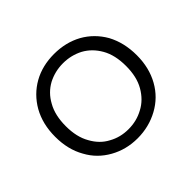

<svg xmlns="http://www.w3.org/2000/svg" viewBox="-133 -727 908 908"><g transform="rotate(-45 321.0 -273.0)"><path d="M319 8C319 8 319 8 319 8C370 8 417 -4 459 -27C501 -50 534 -82 558 -125C582 -168 594 -217 594 -273C594 -273 594 -273 594 -273C594 -330 582 -379 559 -422C535 -464 502 -497 461 -520C419 -543 372 -554 321 -554C321 -554 321 -554 321 -554C270 -554 223 -543 182 -520C141 -497 108 -464 84 -422C60 -379 48 -330 48 -273C48 -273 48 -273 48 -273C48 -216 60 -167 84 -125C107 -82 140 -50 181 -27C222 -4 268 8 319 8ZM319 -53C319 -53 319 -53 319 -53C283 -53 250 -61 220 -78C189 -94 165 -119 147 -152C128 -185 119 -225 119 -273C119 -273 119 -273 119 -273C119 -321 128 -362 147 -395C165 -428 189 -452 220 -469C251 -485 284 -493 320 -493C320 -493 320 -493 320 -493C356 -493 389 -485 420 -469C451 -452 475 -428 494 -395C513 -362 522 -321 522 -273C522 -273 522 -273 522 -273C522 -225 513 -185 494 -152C475 -119 450 -94 419 -78C388 -61 355 -53 319 -53Z"/></g></svg>

Font: wox.body
Style: Regular
Weight: 500
Designer: Ninad Kale (Devanagari), Jonny Pinhorn (Latin)
Foundry: Indian Type Foundry
Version: ""